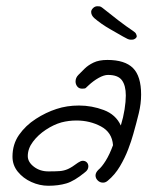

<svg xmlns="http://www.w3.org/2000/svg" viewBox="-20 -617 492 615"><path d="M135 -22Q107 -22 80.5 -34Q54 -46 37 -67Q20 -88 20 -115Q20 -155 41 -185Q62 -215 94.5 -236Q127 -257 161 -268Q194 -279 233 -279Q274 -279 312.5 -264.5Q351 -250 367 -215Q375 -241 379 -266.5Q383 -292 383 -311Q383 -343 370.5 -360Q358 -377 326 -377Q313 -377 296 -367.5Q279 -358 263 -343Q257 -337 254.5 -335Q252 -333 243 -333Q233 -333 227.5 -340Q222 -347 222 -356Q222 -368 231 -377Q240 -386 251 -397Q262 -408 279.5 -416.5Q297 -425 324 -425Q380 -425 406 -399Q432 -373 432 -314Q432 -285 424.5 -254Q417 -223 407 -188Q401 -166 390.5 -138.5Q380 -111 364 -84Q348 -57 325 -38Q318 -32 310 -32Q300 -32 293 -39Q286 -46 286 -55Q286 -64 295 -73Q306 -82 318.5 -102Q331 -122 342 -152Q339 -193 303.5 -212Q268 -231 225 -231Q200 -231 177 -225Q152 -218 127 -201.5Q102 -185 85.5 -163Q69 -141 69 -117Q69 -98 88.5 -83Q108 -68 135 -68Q158 -68 171.5 -69Q185 -70 197.5 -75.5Q210 -81 230 -96Q239 -102 245 -102Q253 -102 258 -97Q263 -92 263 -84Q263 -73 252 -65Q218 -37 192.5 -29.5Q167 -22 135 -22ZM404 -490Q403 -490 397 -490Q391 -490 374 -500Q362 -507 333 -523.5Q304 -540 282 -559Q272 -568 272 -579Q272 -585 278 -591Q284 -597 292 -597Q296 -597 299.5 -596.5Q303 -596 308 -592Q334 -571 359.5 -551.5Q385 -532 406 -518Q414 -513 416 -508Q418 -503 418 -501Q418 -497 413.5 -493.5Q409 -490 404 -490Z"/></svg>

Font: Grape Nuts
Style: Regular
Weight: 400
Designer: Robert E. Leuschke
Foundry: Robert E. Leuschke
Version: Version 1.010; ttfautohint (v1.8.3)